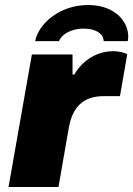

<svg xmlns="http://www.w3.org/2000/svg" viewBox="-20 -745 531 765"><path d="M331 -725C217 -725 133 -650 120 -581H215C223 -603 256 -631 314 -631C365 -631 393 -608 393 -581H489C490 -587 491 -593 491 -599C491 -661 436 -725 331 -725ZM14 0H213L254 -235C268 -315 308 -362 394 -362H458L487 -529C478 -534 457 -541 430 -541C370 -541 311 -508 276 -448H269V-528H107Z"/></svg>

Font: Archivo Black
Style: Italic
Weight: 900
Italic angle: -10°
Designer: Hector Gatti
Foundry: Omnibus-Type
Version: Version 2.001